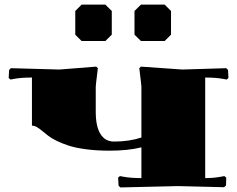

<svg xmlns="http://www.w3.org/2000/svg" viewBox="-20 -821 1040 842"><path d="M569.8 -772.9 598.1 -800.8H702.1L730 -772.9V-668.9L702.1 -641.1H598.1L569.8 -668.9ZM310.1 -772.9 337.9 -800.8H441.9L470.2 -772.9V-668.9L441.9 -641.1H337.9L310.1 -668.9ZM879.9 -481V-40Q917 -40 948.2 -45.9L963.9 -48.8L972.2 -42L971.2 -7.8L962.9 0L759.8 -4.9L507.8 1L500 -6.8L498 -42L505.9 -48.8L522 -45.9Q553.2 -40 600.1 -40V-174.8Q541.5 -160.2 460 -160.2Q404.3 -160.2 358.2 -166.3Q312 -172.4 282 -182.1Q252 -191.9 228.5 -203.4Q205.1 -214.8 190.2 -226.6Q175.3 -238.3 163.6 -248Q151.9 -257.8 141.4 -263.9Q130.9 -270 120.1 -270V-481Q73.2 -481 42 -475.1L25.9 -472.2L18.1 -479L20 -514.2L27.8 -522L240.2 -516.1L401.9 -528.8L409.2 -522Q399.9 -447.8 399.9 -440.9V-330.1Q399.9 -267.1 420.4 -233.6Q440.9 -200.2 480 -200.2Q545.9 -200.2 600.1 -217.8V-440.9Q600.1 -447.8 590.8 -522L598.1 -528.8L779.8 -516.1L972.2 -522L980 -514.2L981.9 -479L974.1 -472.2L958 -475.1Q926.8 -481 879.9 -481Z"/></svg>

Font: Yokawerad
Style: Regular
Weight: 500
Designer: gluk
Foundry: gluk
Version: Version 0.79